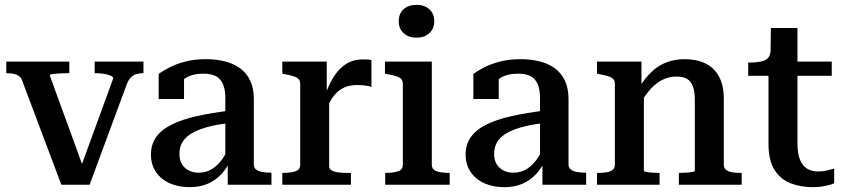

<svg xmlns="http://www.w3.org/2000/svg" viewBox="-20 -765 3495 795"><path d="M449 -441Q449 -447 437.5 -452Q426 -457 409 -459.5Q392 -462 374 -462H372V-510H574V-462H573Q559 -462 546 -458.5Q533 -455 523 -445.5Q513 -436 506 -419L351 0H234L73 -428Q69 -442 60 -449Q51 -456 38 -459Q25 -462 8 -462H6V-510H267V-462H265Q247 -462 228 -461Q209 -460 197.5 -458.5Q186 -457 186 -453L328 -63L313 -68Z M939 -308 938 -256Q894 -252 859 -244Q824 -236 798 -225Q772 -214 755.5 -200Q739 -186 731 -168Q723 -150 723 -128Q723 -103 733 -86Q743 -69 761 -59.5Q779 -50 802 -50Q834 -50 858.5 -65.5Q883 -81 902 -108.5Q921 -136 935 -174L938 -110Q923 -73 898.5 -46Q874 -19 841 -4.5Q808 10 765 10Q719 10 683 -6Q647 -22 626 -52.5Q605 -83 605 -125Q605 -166 626 -196.5Q647 -227 689.5 -248.5Q732 -270 794 -284Q856 -298 939 -308ZM923 0V-103L913 -104V-358Q913 -396 902.5 -418.5Q892 -441 872 -450.5Q852 -460 822 -460Q777 -460 748 -441.5Q719 -423 701 -397Q698 -409 699.5 -419Q701 -429 707 -437Q713 -445 722 -451Q731 -457 742 -460V-355H637V-459Q652 -470 679 -484.5Q706 -499 745 -509.5Q784 -520 833 -520Q873 -520 909 -511.5Q945 -503 972.5 -483.5Q1000 -464 1015.5 -432.5Q1031 -401 1031 -355V-84Q1031 -71 1040 -63.5Q1049 -56 1065 -53Q1081 -50 1102 -50L1104 -49V0Z M1518 -516V-405Q1511 -408 1501 -409.5Q1491 -411 1481 -412Q1471 -413 1461 -413Q1435 -413 1415.5 -406.5Q1396 -400 1380.5 -387Q1365 -374 1352 -353.5Q1339 -333 1325 -304L1324 -364Q1339 -410 1360.5 -445Q1382 -480 1412 -499.5Q1442 -519 1483 -519Q1494 -519 1503.5 -518.5Q1513 -518 1518 -516ZM1149 0V-49H1151Q1182 -49 1202.5 -55.5Q1223 -62 1223 -83V-417Q1223 -431 1216 -438Q1209 -445 1194.5 -449.5Q1180 -454 1159 -458L1149 -460V-510H1333V-359L1343 -369V-76Q1343 -64 1356 -58Q1369 -52 1386.5 -50.5Q1404 -49 1418 -49H1433V0Z M1705 -609Q1672 -609 1651.5 -627.5Q1631 -646 1631 -677Q1631 -709 1651.5 -727Q1672 -745 1705 -745Q1737 -745 1757.5 -727Q1778 -709 1778 -677Q1778 -646 1757.5 -627.5Q1737 -609 1705 -609ZM1768 -510V-83Q1768 -62 1789 -55.5Q1810 -49 1841 -49H1842V0H1575V-49H1576Q1607 -49 1627.5 -55.5Q1648 -62 1648 -83V-417Q1648 -437 1632.5 -444.5Q1617 -452 1584 -458L1574 -460V-510Z M2242 -308 2241 -256Q2197 -252 2162 -244Q2127 -236 2101 -225Q2075 -214 2058.5 -200Q2042 -186 2034 -168Q2026 -150 2026 -128Q2026 -103 2036 -86Q2046 -69 2064 -59.5Q2082 -50 2105 -50Q2137 -50 2161.5 -65.5Q2186 -81 2205 -108.5Q2224 -136 2238 -174L2241 -110Q2226 -73 2201.5 -46Q2177 -19 2144 -4.5Q2111 10 2068 10Q2022 10 1986 -6Q1950 -22 1929 -52.5Q1908 -83 1908 -125Q1908 -166 1929 -196.5Q1950 -227 1992.5 -248.5Q2035 -270 2097 -284Q2159 -298 2242 -308ZM2226 0V-103L2216 -104V-358Q2216 -396 2205.5 -418.5Q2195 -441 2175 -450.5Q2155 -460 2125 -460Q2080 -460 2051 -441.5Q2022 -423 2004 -397Q2001 -409 2002.5 -419Q2004 -429 2010 -437Q2016 -445 2025 -451Q2034 -457 2045 -460V-355H1940V-459Q1955 -470 1982 -484.5Q2009 -499 2048 -509.5Q2087 -520 2136 -520Q2176 -520 2212 -511.5Q2248 -503 2275.5 -483.5Q2303 -464 2318.5 -432.5Q2334 -401 2334 -355V-84Q2334 -71 2343 -63.5Q2352 -56 2368 -53Q2384 -50 2405 -50L2407 -49V0Z M2452 0V-49H2454Q2475 -49 2491 -51.5Q2507 -54 2516.5 -61.5Q2526 -69 2526 -83V-417Q2526 -431 2519 -438Q2512 -445 2497.5 -449.5Q2483 -454 2462 -458L2452 -460V-510H2636V-403L2646 -396V-58Q2646 -55 2656 -53Q2666 -51 2681 -50Q2696 -49 2709 -49H2711V0ZM3051 0H2791V-49H2793Q2805 -49 2820 -50Q2835 -51 2846 -53Q2857 -55 2857 -58V-350Q2857 -384 2849.5 -406Q2842 -428 2825.5 -438Q2809 -448 2781 -448Q2751 -448 2724 -435Q2697 -422 2673.5 -396Q2650 -370 2628 -331L2626 -402Q2650 -441 2678 -467.5Q2706 -494 2740 -507Q2774 -520 2815 -520Q2864 -520 2900.5 -502.5Q2937 -485 2957 -448.5Q2977 -412 2977 -355V-83Q2977 -69 2986.5 -61.5Q2996 -54 3012 -51.5Q3028 -49 3049 -49H3051Z M3078 -451V-506H3083Q3110 -506 3130 -510Q3150 -514 3160 -525Q3170 -536 3171 -556L3244 -510H3424V-451ZM3282 -171Q3282 -129 3292.5 -103.5Q3303 -78 3322 -66.5Q3341 -55 3367 -55Q3388 -55 3405.5 -59.5Q3423 -64 3434 -67V-6Q3425 -2 3411.5 1.5Q3398 5 3381.5 7.5Q3365 10 3345 10Q3296 10 3254 -6Q3212 -22 3187 -61.5Q3162 -101 3162 -170V-495L3170 -502L3172 -649H3282Z"/></svg>

Font: Roboto Serif 36pt Medium
Style: Regular
Weight: 500
Designer: Greg Gazdowicz
Foundry: Commercial Type
Version: Version 1.008